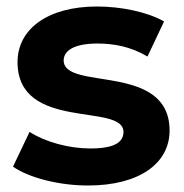

<svg xmlns="http://www.w3.org/2000/svg" viewBox="-20 -564 567 591"><path d="M251 7C410 7 502 -62 502 -162C502 -373 176 -283 176 -378C176 -408 208 -430 280 -430C329 -430 382 -421 434 -390L485 -498C434 -527 353 -544 279 -544C126 -544 34 -474 34 -373C34 -158 360 -249 360 -158C360 -126 332 -107 258 -107C192 -107 119 -127 71 -158L20 -51C69 -17 161 7 251 7Z"/></svg>

Font: Montserrat-Alt1
Style: Bold
Weight: 700
Designer: Differentunic
Foundry: Differentunic
Version: Version 7.222